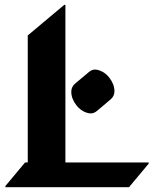

<svg xmlns="http://www.w3.org/2000/svg" viewBox="-20 -777 640 797"><path d="M374.5 -488.3Q383.8 -488.3 395 -483.9Q418.9 -474.6 434.1 -454.1Q455.1 -426.8 455.1 -398.4Q455.1 -377.4 438.5 -363.8L382.3 -316.4Q370.1 -306.2 356.9 -306.2Q347.7 -306.2 335.9 -310.5Q313 -319.3 296.9 -340.3Q275.9 -367.7 275.9 -396Q275.9 -417 292.5 -430.7L349.1 -478Q361.3 -488.3 374.5 -488.3ZM515.6 0H2.4V-4.9L84 -102.5H95.2V-629.9L246.6 -756.8H251.5V-102.5H597.2V-97.7Z"/></svg>

Font: Gothica
Style: Bold
Weight: 700
Designer: Wojciech Kalinowski "wmk69" (wmk69@o2.pl)
Foundry: Wojciech Kalinowski "wmk69" (wmk69@o2.pl)
Version: Version 2.1.0; 2021-05-14